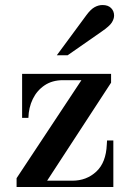

<svg xmlns="http://www.w3.org/2000/svg" viewBox="-20 -744 520 764"><path d="M49 -15 46 -35 314 -440H408L422 -415L161 -15ZM46 0V-35L54 -25H268Q324 -25 363 -61Q402 -97 405 -169L406 -185H431V0ZM68 -275V-450H422V-415L414 -425H231Q188 -425 157.5 -404.5Q127 -384 110.5 -350Q94 -316 93 -275ZM206 -524 324 -684Q341 -707 356.5 -715.5Q372 -724 388 -724Q410 -724 422 -712Q434 -700 434 -682Q434 -669 425 -654.5Q416 -640 384 -618L249 -524Z"/></svg>

Font: Libre Bodoni
Style: Regular
Weight: 400
Designer: Pablo Impallari, Rodrigo Fuenzalida
Foundry: Impallari Type
Version: Version 2.005;gftools[0.9.23]